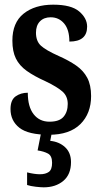

<svg xmlns="http://www.w3.org/2000/svg" viewBox="-20 -567 435 822"><path d="M190 10Q101 10 63 -20Q25 -50 25 -100Q25 -139 47 -154.5Q69 -170 99 -170Q99 -110 124 -78Q149 -46 192 -46Q234 -46 252 -67Q270 -88 270 -122Q270 -155 247.5 -175Q225 -195 175 -219Q126 -241 94.5 -263.5Q63 -286 48 -316.5Q33 -347 33 -393Q33 -470 81 -508.5Q129 -547 208 -547Q285 -547 319 -518Q353 -489 353 -453Q353 -389 277 -389Q277 -440 254.5 -466.5Q232 -493 197 -493Q168 -493 151 -475.5Q134 -458 134 -427Q134 -391 155 -371.5Q176 -352 232 -327Q275 -308 306 -286.5Q337 -265 353.5 -234Q370 -203 370 -156Q370 -81 324 -35.5Q278 10 190 10ZM167 235Q155 235 133 232.5Q111 230 96 225V171Q128 179 151 179Q175 179 189 169Q203 159 203 130Q203 100 185.5 90.5Q168 81 141 77L158 -9H204L195 36Q234 40 259 63.5Q284 87 284 127Q284 180 251 207.5Q218 235 167 235Z"/></svg>

Font: Noto Serif ExtraCondensed
Style: Bold
Weight: 700
Width: 2
Designer: Monotype Design Team
Foundry: Monotype Imaging Inc.
Version: Version 2.014; ttfautohint (v1.8.4.7-5d5b)